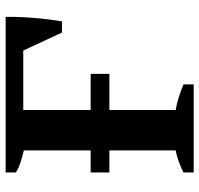

<svg xmlns="http://www.w3.org/2000/svg" viewBox="-33 -669 702 676"><g transform="rotate(-90 318.0 -331.0)"><path d="M48.8 -362.8H126.5V-598.1Q107.4 -602.5 87.2 -608.9Q66.9 -615.2 48.8 -626V-662.1H596.7Q597.2 -615.7 593 -563.7Q588.9 -511.7 580.6 -463.9H541.5L478 -600.1H268.6V-362.8H396V-296.9H268.6V-63.5Q292 -59.6 315.2 -52Q338.4 -44.4 358.9 -36.1V0H48.8V-36.1Q91.3 -57.1 126.5 -63.5V-296.9H48.8Z"/></g></svg>

Font: PT Astra Serif
Style: Bold
Weight: 700
Designer: A.Korolkova, I. Chaeva
Foundry: ParaType Ltd
Version: Version 1.002